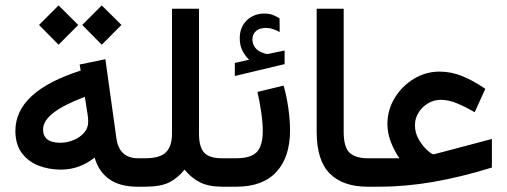

<svg xmlns="http://www.w3.org/2000/svg" viewBox="-20 -705 1915 725"><path d="M290.5 -610.8 364.3 -684.6 438.5 -610.8 364.3 -536.1ZM127.4 -610.8 201.2 -684.6 275.4 -610.8 201.2 -536.1ZM38.1 -210.9Q38.1 -359.9 284.7 -438.5L280.8 -461.4L377.9 -481.4L419.4 -183.6Q429.7 -107.4 501.5 -107.4H516.6V0H499.5Q433.1 0 392.8 -28.3Q352.5 -56.6 337.4 -109.9Q279.8 -64.5 210.4 -64.5Q164.6 -64.5 125.2 -79.8Q85.9 -95.2 62 -127.7Q38.1 -160.2 38.1 -210.9ZM300.3 -339.4Q219.2 -308.6 180.9 -278.3Q142.6 -248 142.6 -216.8Q142.6 -166 207.5 -166Q233.4 -166 257.6 -176Q281.7 -186 297.4 -203.6Q313 -221.2 313 -245.1Q313 -258.8 311 -271.5Z M676.8 -64.5Q651.4 -32.7 619.1 -16.4Q586.9 0 527.8 0H497.1V-107.4H528.8Q584 -107.4 606.7 -130.1Q629.4 -152.8 629.4 -199.7V-671.9H731.4V-199.7Q731.4 -151.4 750.2 -129.4Q769 -107.4 818.4 -107.4H834V0H819.3Q768.1 0 735.1 -16.6Q702.1 -33.2 676.8 -64.5Z M1075.2 -212.9Q1075.2 -111.8 1023.7 -55.9Q972.2 0 872.6 0H814.5V-107.4H872.6Q926.3 -107.4 949.2 -130.4Q972.2 -153.3 972.2 -211.4Q972.2 -241.2 966.3 -282Q960.4 -322.8 952.1 -357.9L1050.8 -381.8Q1062.5 -341.8 1068.8 -296.6Q1075.2 -251.5 1075.2 -212.9ZM920.4 -479.5Q904.8 -495.1 895 -514.6Q885.3 -534.2 885.3 -560.5Q885.3 -579.6 890.6 -594.7Q896 -609.9 905.3 -621.1Q918.5 -637.2 937.3 -645.5Q956.1 -653.8 976.1 -653.8Q996.6 -653.8 1009.3 -648.9Q1022 -644 1035.6 -635.7L1036.1 -584Q1021.5 -591.8 1009.5 -595.7Q997.6 -599.6 982.9 -599.6Q974.1 -599.6 964.1 -596.9Q954.1 -594.2 946.3 -587.4Q933.1 -575.7 933.1 -554.2Q933.6 -538.6 944.1 -524.4Q954.6 -510.3 978.5 -503.4Q981 -502.9 983.4 -502Q985.8 -501 988.8 -501Q991.2 -501 993.2 -501.5L1054.7 -514.2V-462.9L866.7 -418V-467.3Z M1380.4 0H1368.2Q1275.4 0 1225.6 -49.3Q1175.8 -98.6 1175.8 -207.5V-671.9H1277.8V-207Q1277.8 -148.4 1300.5 -127.9Q1323.2 -107.4 1368.2 -107.4H1380.4Z M1442.9 -236.3Q1442.9 -289.6 1470.2 -334.7Q1497.6 -379.9 1542.5 -407.2Q1587.4 -434.6 1639.6 -434.6Q1684.6 -434.6 1726.6 -417.2Q1768.6 -399.9 1812.5 -369.6L1772.5 -281.2Q1738.3 -301.3 1705.8 -314.7Q1673.3 -328.1 1644.5 -328.1Q1619.1 -328.1 1596.9 -315.2Q1574.7 -302.2 1560.8 -280.5Q1546.9 -258.8 1546.9 -232.4Q1546.9 -203.6 1560.8 -179.4Q1574.7 -155.3 1590.8 -140.1Q1606.9 -125 1614.7 -122.6Q1618.7 -122.6 1626.5 -124.5L1837.4 -180.2V-72.3Q1720.2 -36.1 1615.7 -18.1Q1511.2 0 1412.1 0H1360.8V-107.4H1488.3Q1470.2 -132.8 1456.5 -167.2Q1442.9 -201.7 1442.9 -236.3Z"/></svg>

Font: Vazir Medium UI
Style: Medium-UI
Weight: 500
Designer: Saber Rastikerdar
Foundry: Saber Rastikerdar
Version: Version 30.0.0